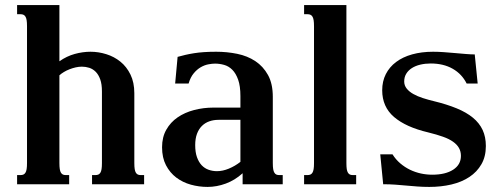

<svg xmlns="http://www.w3.org/2000/svg" viewBox="-20 -736 1993 767"><path d="M87.9 -630.9Q87.9 -646 86.4 -655.3Q85 -664.6 81.5 -669.9Q78.1 -675.3 73.2 -677.2Q68.4 -679.2 62 -679.2H48.3V-715.8H217.3V-491.2Q246.6 -511.7 278.6 -520.5Q310.5 -529.3 341.8 -529.3Q373.5 -529.3 404.8 -519.5Q436 -509.8 460.9 -489.7Q485.8 -469.7 501.2 -438.2Q516.6 -406.7 516.6 -363.8V-85Q516.6 -69.8 518.1 -60.5Q519.5 -51.3 522.9 -45.9Q526.4 -40.5 531 -38.6Q535.6 -36.6 542.5 -36.6H555.7V0H347.7V-36.6H361.3Q367.7 -36.6 372.6 -38.6Q377.4 -40.5 380.9 -45.9Q384.3 -51.3 385.7 -60.5Q387.2 -69.8 387.2 -85V-371.1Q387.2 -399.9 380.4 -418.9Q373.5 -438 362.3 -449.2Q351.1 -460.4 336.7 -465.1Q322.3 -469.7 307.1 -469.7Q294.9 -469.7 282.2 -466.8Q269.5 -463.9 257.6 -459.2Q245.6 -454.6 235.1 -448.2Q224.6 -441.9 217.3 -435.1V-85Q217.3 -69.8 218.8 -60.5Q220.2 -51.3 223.6 -45.9Q227.1 -40.5 231.7 -38.6Q236.3 -36.6 243.2 -36.6H256.3V0H48.3V-36.6H62Q68.4 -36.6 73.2 -38.6Q78.1 -40.5 81.5 -45.9Q85 -51.3 86.4 -60.5Q87.9 -69.8 87.9 -85Z M940.4 -257.3H853Q833 -257.3 815.9 -251.2Q798.8 -245.1 786.4 -232.7Q773.9 -220.2 766.8 -201.2Q759.8 -182.1 759.8 -156.2Q759.8 -127.9 766.8 -108.2Q773.9 -88.4 785.6 -75.9Q797.4 -63.5 813.2 -57.9Q829.1 -52.2 846.7 -52.2Q869.6 -52.2 894 -62.3Q918.5 -72.3 940.4 -89.4ZM1069.8 -85Q1069.8 -69.8 1071.3 -60.5Q1072.8 -51.3 1076.2 -45.9Q1079.6 -40.5 1084.2 -38.6Q1088.9 -36.6 1095.7 -36.6H1109.4V0H949.2V-43.9Q918.5 -16.1 882.1 -2.7Q845.7 10.7 809.1 10.7Q774.9 10.7 742.4 1.7Q710 -7.3 684.3 -26.6Q658.7 -45.9 643.1 -75.9Q627.4 -106 627.4 -147.9Q627.4 -188 644.3 -217.8Q661.1 -247.6 689.5 -267.1Q717.8 -286.6 755.1 -296.4Q792.5 -306.2 833 -306.2H940.4V-352.1Q940.4 -392.1 931.4 -417.5Q922.4 -442.9 908 -457.3Q893.6 -471.7 875.2 -476.8Q856.9 -481.9 838.9 -481.9Q827.6 -481.9 812.3 -479Q796.9 -476.1 781.7 -467.3Q766.6 -458.5 753.7 -442.9Q740.7 -427.2 733.4 -402.3H679.7L689.5 -508.8Q704.6 -513.2 720.7 -516.8Q736.8 -520.5 755.1 -523.4Q773.4 -526.4 795.2 -527.8Q816.9 -529.3 843.8 -529.3Q886.7 -529.3 927.5 -521Q968.3 -512.7 999.8 -491.9Q1031.2 -471.2 1050.5 -436.5Q1069.8 -401.9 1069.8 -349.1Z M1194.8 -715.8H1363.8V-85Q1363.8 -69.8 1365.2 -60.5Q1366.7 -51.3 1370.1 -45.9Q1373.5 -40.5 1378.2 -38.6Q1382.8 -36.6 1389.6 -36.6H1402.8V0H1194.8V-36.6H1208.5Q1214.8 -36.6 1219.7 -38.6Q1224.6 -40.5 1228 -45.9Q1231.4 -51.3 1232.9 -60.5Q1234.4 -69.8 1234.4 -85V-630.9Q1234.4 -646 1232.9 -655.3Q1231.4 -664.6 1228 -669.9Q1224.6 -675.3 1219.7 -677.2Q1214.8 -679.2 1208.5 -679.2H1194.8Z M1706.5 -38.1Q1759.3 -38.1 1790.3 -58.1Q1821.3 -78.1 1821.3 -113.3Q1821.3 -130.9 1813.5 -144.8Q1805.7 -158.7 1789.8 -169.9Q1773.9 -181.2 1749.3 -189.9Q1724.6 -198.7 1690.9 -207Q1601.6 -228 1554.2 -268.6Q1506.8 -309.1 1506.8 -375.5Q1506.8 -411.1 1521.2 -439.7Q1535.6 -468.3 1562.3 -488.3Q1588.9 -508.3 1626.5 -518.8Q1664.1 -529.3 1710 -529.3Q1731 -529.3 1753.9 -527.6Q1776.9 -525.9 1799.1 -523.9Q1821.3 -522 1841.3 -520.3Q1861.3 -518.6 1876.5 -518.6L1888.2 -402.3H1844.2Q1825.2 -440.4 1788.3 -461.4Q1751.5 -482.4 1700.7 -482.4Q1678.7 -482.4 1659.2 -477.8Q1639.6 -473.1 1625.5 -464.1Q1611.3 -455.1 1603 -441.7Q1594.7 -428.2 1594.7 -410.6Q1594.7 -394.5 1604.7 -382.1Q1614.7 -369.6 1631.3 -360.4Q1647.9 -351.1 1669.2 -344.2Q1690.4 -337.4 1712.9 -332Q1765.1 -319.3 1804.2 -303.2Q1843.3 -287.1 1869.1 -265.9Q1895 -244.6 1908 -216.8Q1920.9 -189 1920.9 -152.8Q1920.9 -110.8 1903.3 -80.1Q1885.7 -49.3 1855.2 -29.1Q1824.7 -8.8 1783.4 1Q1742.2 10.7 1694.8 10.7Q1669.4 10.7 1647.5 9Q1625.5 7.3 1603.8 5.4Q1582 3.4 1559.6 1.7Q1537.1 0 1510.7 0L1499 -119.6H1547.9Q1561 -98.6 1579.1 -83.3Q1597.2 -67.9 1617.9 -57.9Q1638.7 -47.9 1661.1 -43Q1683.6 -38.1 1706.5 -38.1Z"/></svg>

Font: Arian AMU Serif
Style: Bold
Weight: 700
Designer: Ruben Hakobyan (Tarumian)
Foundry: Ruben Hakobyan (Tarumian)
Version: Version 1.002